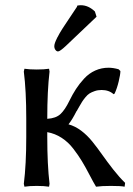

<svg xmlns="http://www.w3.org/2000/svg" viewBox="-20 -702 507 732"><path d="M80.1 -180.2V-250Q80.1 -355.5 70.8 -429.2L73.2 -439.9Q91.8 -437 120.1 -437Q148.4 -437 167 -439.9L168.9 -429.2Q160.2 -356 160.2 -250V-249Q193.4 -251 210.7 -267.3Q228 -283.7 244.1 -316.9Q256.8 -342.8 269.8 -362.8Q282.7 -382.8 301 -402.6Q319.3 -422.4 343 -433.1Q366.7 -443.8 394 -443.8Q411.1 -443.8 432.1 -438L439 -431.2Q439 -418.5 432.6 -391.8Q426.3 -365.2 417 -345.2L413.1 -342.8Q395.5 -358.9 367.2 -358.9Q353 -358.9 341.1 -354.7Q329.1 -350.6 321.3 -345.7Q313.5 -340.8 305.2 -330.6Q296.9 -320.3 293 -314Q289.1 -307.6 281.7 -294.9Q274.4 -282.2 272 -277.8V-278.8Q256.3 -247.1 241.2 -228Q266.1 -221.2 289.3 -203.9Q312.5 -186.5 332.3 -161.9Q352.1 -137.2 370.1 -111.6Q388.2 -85.9 411.6 -55.9Q435.1 -25.9 457 -4.9L455.1 9.8Q441.9 6.8 402.8 6.8Q367.2 6.8 346.2 9.8Q337.4 -4.4 321.5 -34.9Q305.7 -65.4 292.2 -87.6Q278.8 -109.9 259.5 -135Q240.2 -160.2 215.1 -176.5Q189.9 -192.9 160.2 -198.2V-180.2Q160.2 -74.2 168.9 -1L167 9.8Q148.4 6.8 120.1 6.8Q91.8 6.8 73.2 9.8L70.8 -1Q80.1 -74.7 80.1 -180.2ZM273.9 -676.8V-680.2Q279.8 -682.1 288.1 -682.1Q316.9 -682.1 341.8 -658.2L348.1 -638.2L231 -526.9Q208.5 -505.9 201.2 -505.9Q195.8 -505.9 191.4 -511.7Q187 -517.6 187 -525.9Q187 -536.1 197.3 -556.4Q207.5 -576.7 219 -594.2Q230.5 -611.8 249 -639.4Q267.6 -667 273.9 -676.8ZM198.2 -559.1V-558.1H196.8Q197.3 -558.1 198.2 -559.1Z"/></svg>

Font: Linear Smooth Low Contrast
Style: Regular
Weight: 500
Designer: Philipp H. Poll, Flanker
Foundry: Philipp H. Poll, reworked by Flanker
Version: Version 1.010 | FøM Fix